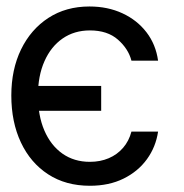

<svg xmlns="http://www.w3.org/2000/svg" viewBox="-20 -573 580 604"><path d="M298.3 -302.6V-224.4H29.8V-302.6ZM477.3 -382.1H393.5Q383.9 -419.4 351 -448.3Q318.2 -477.3 262.8 -477.3Q213.8 -477.3 177 -451.9Q140.3 -426.5 119.9 -380.5Q99.4 -334.5 99.4 -272.7Q99.4 -209.5 119.5 -162.6Q139.6 -115.8 176.3 -89.8Q213.1 -63.9 262.8 -63.9Q295.5 -63.9 322.1 -75.3Q348.7 -86.6 367.2 -108Q385.7 -129.3 393.5 -159.1H477.3Q470.2 -110.8 442.3 -72.3Q414.4 -33.7 368.8 -11.2Q323.2 11.4 262.8 11.4Q186.8 11.4 131.4 -24.7Q76 -60.7 45.8 -124.8Q15.6 -188.9 15.6 -272.7Q15.6 -354.4 46.3 -417.6Q77.1 -480.8 132.3 -516.7Q187.5 -552.6 261.4 -552.6Q318.9 -552.6 365.1 -531.2Q411.2 -509.9 440.7 -471.6Q470.2 -433.2 477.3 -382.1Z"/></svg>

Font: InterMG
Style: Regular
Weight: 400
Designer: Rasmus Andersson
Foundry: rsms
Version: Version 3.019;December 26, 2023;FontCreator 15.0.0.2955 64-b